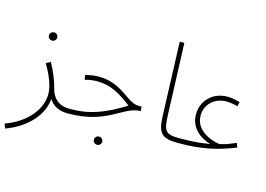

<svg xmlns="http://www.w3.org/2000/svg" viewBox="-127 -944 1946 1404"><g transform="rotate(15 846.5 -242.0)"><path d="M169 -480C186 -480 200 -494 200 -510C200 -528 186 -542 169 -542C151 -542 137 -528 137 -510C137 -494 151 -480 169 -480Z M4 230C129 186 261 81 275 -66C300 -23 348 5 417 5C429 5 438 -5 438 -14C438 -23 433 -31 421 -31C339 -31 293 -75 275 -145C262 -199 237 -262 201 -327L167 -309C211 -235 244 -157 244 -96C244 28 144 140 -9 196Z M684 171C701 171 715 157 715 141C715 123 701 109 684 109C666 109 652 123 652 141C652 157 666 171 684 171Z M417 5C720 5 796 -149 929 -150L926 -183H901C817 -183 747 -314 570 -314C536 -314 501 -309 467 -299L474 -265C511 -275 537 -278 570 -278C667 -278 743 -234 832 -165C681 -73 577 -31 422 -31Z M1254 5C1267 5 1276 -5 1276 -14C1276 -23 1271 -31 1259 -31C1146 -31 1133 -51 1128 -172L1108 -714H1073L1093 -157C1098 -28 1125 5 1254 5Z M1254 5C1433 5 1546 -22 1680 -75L1668 -107C1599 -79 1599 -78 1547 -66C1508 -69 1360 -107 1360 -232C1360 -320 1430 -380 1516 -380C1545 -380 1578 -374 1602 -367L1610 -400C1583 -408 1550 -416 1516 -416C1404 -416 1325 -336 1325 -231C1325 -136 1396 -73 1482 -49C1427 -40 1371 -31 1259 -31Z"/></g></svg>

Font: Noto Sans Arabic ExtLt
Style: Regular
Weight: 200
Designer: Monotype Design Team, Nadine Chahine, Nizar Qandah and Khaled Hosny
Foundry: Monotype Imaging Inc.
Version: Version 2.012